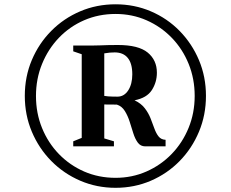

<svg xmlns="http://www.w3.org/2000/svg" viewBox="-20 -935 1074 894"><path d="M95.5 -488.5Q95.5 -578 128.2 -655.5Q161 -733 218.8 -791.2Q276.5 -849.5 353.2 -882.2Q430 -915 518 -915Q606 -915 682.5 -882.2Q759 -849.5 816.5 -790.8Q874 -732 906.5 -654.8Q939 -577.5 939 -488.5Q939 -399.5 906.5 -321.8Q874 -244 816.5 -185.2Q759 -126.5 682.5 -93.5Q606 -60.5 518 -60.5Q430.5 -60.5 353.8 -93.5Q277 -126.5 219 -185.2Q161 -244 128.2 -321.8Q95.5 -399.5 95.5 -488.5ZM147.5 -488Q147.5 -408 175.8 -338.8Q204 -269.5 254.5 -217.5Q305 -165.5 372.2 -136.2Q439.5 -107 518 -107Q595 -107 662 -136.5Q729 -166 779.5 -218.2Q830 -270.5 858.2 -339.8Q886.5 -409 886.5 -488.5Q886.5 -568 858.5 -637.2Q830.5 -706.5 780 -758.8Q729.5 -811 662.5 -840.5Q595.5 -870 518 -870Q439.5 -870 372 -840.8Q304.5 -811.5 254.2 -759Q204 -706.5 175.8 -637.2Q147.5 -568 147.5 -488ZM360.5 -293V-682.5L321 -696V-723H411Q432 -723 448.5 -723.8Q465 -724.5 483.2 -725Q501.5 -725.5 528.5 -725.5Q625 -725.5 667.8 -690.2Q710.5 -655 710.5 -596.5Q710.5 -552 687 -515.5Q663.5 -479 606.5 -468Q637 -453.5 654.2 -431Q671.5 -408.5 681.2 -383.5Q691 -358.5 699 -336.2Q707 -314 718.5 -299.5Q730 -285 751 -284V-253.5H656.5Q634.5 -253.5 621.8 -270.8Q609 -288 600.8 -314.2Q592.5 -340.5 583.8 -368.2Q575 -396 561.2 -418.2Q547.5 -440.5 524 -448L465.5 -448.5V-290.5L510.5 -277V-253.5H321V-277ZM465.5 -488.5Q473 -487 484 -486.2Q495 -485.5 506.5 -485.2Q518 -485 527 -485Q558 -485 577 -514.2Q596 -543.5 596 -589Q596 -639.5 575 -665.2Q554 -691 514 -691Q503.5 -691 491.2 -690Q479 -689 465.5 -686.5Z"/></svg>

Font: Merriweather 120pt ExtraBold
Style: Regular
Weight: 800
Version: Version 2.100